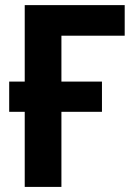

<svg xmlns="http://www.w3.org/2000/svg" viewBox="-20 -734 526 754"><path d="M469.7 -713.9V-593.8H221.2V-413.6H380.4V-294.9H221.2V0H77.1V-294.9H16.1V-413.6H77.1V-713.9Z"/></svg>

Font: Open Sans SemiCondensed
Style: Bold
Weight: 700
Width: 4
Designer: Monotype Design Team
Foundry: Monotype Imaging Inc.
Version: Version 3.003